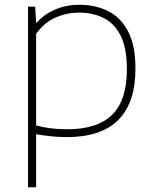

<svg xmlns="http://www.w3.org/2000/svg" viewBox="-20 -568 654 808"><path d="M98 220V-540H128L132 -473H135Q166.5 -508.5 213 -528.2Q259.5 -548 314 -548Q381 -548 434.5 -521.5Q488 -495 519 -436Q550 -377 550 -280Q550 9 261 9Q226 9 192.5 5.2Q159 1.5 132 -3V220ZM263 -24Q390 -24 452 -85.2Q514 -146.5 514 -276Q514 -365 488 -417.2Q462 -469.5 416.2 -492.2Q370.5 -515 312 -515Q262.5 -515 215.2 -495Q168 -475 132 -426V-40Q189.5 -24 263 -24Z"/></svg>

Font: Encode Sans Expanded Expanded Thin
Style: Regular
Weight: 100
Width: 7
Designer: Multiple Designers
Foundry: Impallari Type
Version: Version 3.000; ttfautohint (v1.8.3) -l 8 -r 50 -G 200 -x 14 